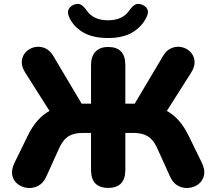

<svg xmlns="http://www.w3.org/2000/svg" viewBox="-20 -955 1109 985"><path d="M534 -760Q454 -760 404.5 -790Q355 -820 334 -869Q324 -893 333 -909Q342 -925 362 -932Q382 -939 396 -930.5Q410 -922 425 -901Q459 -851 534 -851Q609 -851 643 -901Q658 -922 672 -930.5Q686 -939 706 -932Q726 -925 735 -909.5Q744 -894 733 -870Q711 -821 662 -790.5Q613 -760 534 -760ZM535 9Q447 9 447 -84V-273H404Q359 -273 331.5 -256Q304 -239 285 -198L217 -48Q202 -15 175.5 -1.5Q149 12 121 9Q93 6 71 -10.5Q49 -27 43 -55.5Q37 -84 55 -121L122 -258Q166 -349 234 -386L109 -583Q89 -615 92 -642.5Q95 -670 113 -688.5Q131 -707 157 -713Q183 -719 209.5 -708.5Q236 -698 254 -667L399 -423H447V-621Q447 -666 470 -690Q493 -714 535 -714Q623 -714 623 -621V-423H671L816 -667Q834 -698 860.5 -708.5Q887 -719 913 -713Q939 -707 957 -688.5Q975 -670 978 -642.5Q981 -615 961 -583L836 -386Q904 -349 948 -258L1015 -121Q1033 -84 1026.5 -55.5Q1020 -27 998.5 -10.5Q977 6 948.5 9Q920 12 894 -1.5Q868 -15 853 -48L785 -198Q766 -239 738 -256Q710 -273 666 -273H623V-84Q623 9 535 9Z"/></svg>

Font: Chiron GoRound TC H
Style: Regular
Weight: 900
Designer: Ryoko NISHIZUKA 西塚涼子 (kana, bopomofo & ideographs); Paul D. Hunt (Latin, Greek & Cyrillic); Sandoll Communications 산돌커뮤니
Foundry: Adobe
Version: Version 1.000;hotconv 1.1.1;makeotfexe 2.6.0